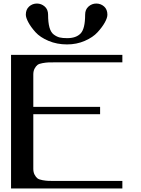

<svg xmlns="http://www.w3.org/2000/svg" viewBox="-20 -1058 790 1078"><path d="M250 -975.6Q250 -931.6 257.8 -903.8Q265.6 -876 282.2 -863.8Q298.8 -851.6 314.9 -847.7Q331.1 -843.8 357.4 -843.8Q407.2 -843.8 432.6 -870.1Q458 -896.5 458 -975.6Q458 -1004.9 477.1 -1021.5Q496.1 -1038.1 520.5 -1038.1Q545.9 -1038.1 564.5 -1021.5Q583 -1004.9 583 -975.6Q583 -958 568.4 -931.6Q553.7 -905.3 527.8 -877Q502 -848.6 456.1 -828.6Q410.2 -808.6 356.4 -808.6Q299.8 -808.6 252.4 -828.6Q205.1 -848.6 179.2 -877.4Q153.3 -906.2 139.2 -932.6Q125 -959 125 -975.6Q125 -1004.9 143.6 -1021.5Q162.1 -1038.1 187.5 -1038.1Q211.9 -1038.1 231 -1021.5Q250 -1004.9 250 -975.6ZM667 -750V-708H292Q264.6 -708 251.5 -707.5Q238.3 -707 218.8 -703.6Q199.2 -700.2 190.4 -693.4Q181.6 -686.5 174.3 -672.9Q167 -659.2 167 -639.6V-458H542V-417H167V-110.4Q167 -90.8 174.3 -77.1Q181.6 -63.5 190.4 -56.6Q199.2 -49.8 218.8 -46.4Q238.3 -43 251.5 -42.5Q264.6 -42 292 -42H667V0H42V-750Z"/></svg>

Font: okolaks
Style: Bold
Weight: 600
Width: 8
Version: Version 000.6.0